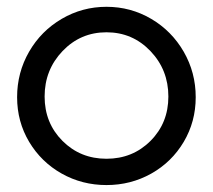

<svg xmlns="http://www.w3.org/2000/svg" viewBox="-20 -531 620 559"><path d="M29.8 -248Q29.8 -319.8 64.7 -380.4Q99.6 -440.9 159.7 -476.1Q219.7 -511.2 290 -511.2Q360.4 -511.2 420.2 -476.1Q480 -440.9 514.9 -380.4Q549.8 -319.8 549.8 -248Q549.8 -176.8 514.9 -117.9Q480 -59.1 420.4 -25.6Q360.8 7.8 290 7.8Q219.2 7.8 159.7 -25.6Q100.1 -59.1 64.9 -117.9Q29.8 -176.8 29.8 -248ZM109.9 -250Q109.9 -172.9 161.9 -120.8Q213.9 -68.8 290 -68.8Q366.2 -68.8 418.2 -120.8Q470.2 -172.9 470.2 -250Q470.2 -327.6 418 -382.3Q365.7 -437 290 -437Q214.4 -437 162.1 -382.3Q109.9 -327.6 109.9 -250Z"/></svg>

Font: Human Sans
Style: Regular
Weight: 400
Designer: Tim Radville
Foundry: Continuum
Version: Version 1.000;FEAKit 1.0